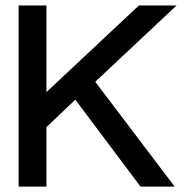

<svg xmlns="http://www.w3.org/2000/svg" viewBox="-20 -690 712 710"><path d="M332.2 -387.6 633.1 -669.9H493.8L151.7 -349.4V-669.9H48.8V0H151.7V-219.8L258.4 -321.5L499.6 0H625.9Z"/></svg>

Font: SaysetthaMai Thin
Style: Regular
Weight: 100
Designer: John M. Durdin
Foundry: Lao Script for Windows
Version: Version 1.101